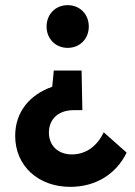

<svg xmlns="http://www.w3.org/2000/svg" viewBox="-20 -513 526 746"><path d="M253 213C354 213 432 162 472 80L383 1C357 56 313 87 259 87C207 87 170 54 170 2C170 -51 208 -85 266 -85H300L297 -239H189L183 -176C95 -145 39 -78 39 15C39 131 128 213 253 213ZM161 -410C161 -363 195 -327 243 -327C291 -327 325 -363 325 -410C325 -457 291 -493 243 -493C195 -493 161 -457 161 -410Z"/></svg>

Font: MV Cash SemiBold
Style: Regular
Weight: 600
Designer: Rodrigo Fuenzalida
Foundry: fragTYPE
Version: Version 1.100;Glyphs 3.1.2 (3151)